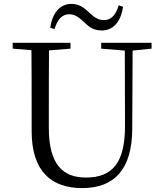

<svg xmlns="http://www.w3.org/2000/svg" viewBox="-20 -947 837 983"><path d="M237 -805 259 -798C274 -847 298 -874 334 -874C368 -874 391 -852 414 -830C436 -809 460 -791 501 -791C561 -791 599 -837 610 -912L588 -920C573 -871 550 -844 512 -844C478 -844 457 -864 433 -886C411 -907 385 -927 346 -927C286 -927 248 -880 237 -805ZM498 -698 619 -688 620 -306C621 -114 556 -38 420 -38C302 -38 230 -105 230 -291V-391C230 -493 230 -591 231 -689L341 -698V-728H45V-698L141 -690C142 -591 142 -491 142 -391V-276C142 -66 246 16 401 16C567 16 656 -82 657 -286L659 -688L756 -698V-728H498Z"/></svg>

Font: Noto Serif CJK KR
Style: Regular
Weight: 400
Designer: Ryoko NISHIZUKA 西塚涼子 (kana & ideographs); Frank Grießhammer (Latin, Greek & Cyrillic); Wenlong ZHANG 张文龙 (bopomofo); San
Foundry: Adobe
Version: Version 2.001;hotconv 1.1.0;makeotfexe 2.6.0